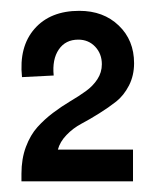

<svg xmlns="http://www.w3.org/2000/svg" viewBox="-20 -676 290 358"><path d="M20 -352.1Q20 -379.9 28.3 -402.1Q36.6 -424.3 49.8 -439Q63 -453.6 78.9 -465.6Q94.7 -477.5 110.8 -487.1Q127 -496.6 140.1 -506.1Q153.3 -515.6 161.6 -528.3Q169.9 -541 169.9 -556.2Q169.9 -575.7 157.5 -588.9Q145 -602.1 126 -602.1Q102.1 -602.1 89.6 -583.7Q77.1 -565.4 80.1 -535.2L21 -532.2Q15.1 -588.9 44.4 -622.3Q73.7 -655.8 127.9 -655.8Q172.9 -655.8 201.4 -628.4Q230 -601.1 230 -558.1Q230 -535.2 220.5 -516.6Q210.9 -498 196.8 -486.8Q182.6 -475.6 165 -464.6Q147.5 -453.6 131.8 -445.3Q116.2 -437 104 -424.3Q91.8 -411.6 87.9 -397H228V-337.9H20Z"/></svg>

Font: Apfel Grotezk
Style: Regular
Weight: 400
Designer: Luigi Gorlero
Foundry: © 2023, Luigi Gorlero & Collletttivo
Version: Version 2.000;Glyphs 3.2 (3217)